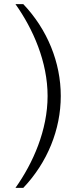

<svg xmlns="http://www.w3.org/2000/svg" viewBox="-20 -755 394 932"><path d="M93 -735H55C141 -614 211 -454 211 -289C211 -124 141 36 55 157H93C210 34 275 -126 275 -289C275 -452 210 -612 93 -735Z"/></svg>

Font: Archivo ExtraLight
Style: Regular
Weight: 200
Designer: Hector Gatti
Foundry: Omnibus-Type
Version: Version 2.001